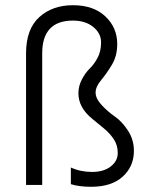

<svg xmlns="http://www.w3.org/2000/svg" viewBox="-20 -710 566 737"><path d="M494 -131Q494 -71 451 -32Q408 7 330 7Q284 7 252 -3V-67Q289 -50 333.5 -50Q378 -50 405 -71Q432 -92 432 -122.5Q432 -153 416.5 -176Q401 -199 379 -217Q357 -235 334 -254Q281 -297 281 -352Q281 -380 294.5 -405.5Q308 -431 324.5 -447Q341 -463 354.5 -488Q368 -513 368 -547.5Q368 -582 338 -606.5Q308 -631 260 -631Q142 -631 142 -505V0H80V-505Q80 -598 130.5 -644Q181 -690 260 -690Q339 -690 384.5 -647Q430 -604 430 -541Q430 -495 409 -460.5Q388 -426 367.5 -401.5Q347 -377 347 -354.5Q347 -332 370 -307Q393 -282 420.5 -263Q448 -244 471 -209Q494 -174 494 -131Z"/></svg>

Font: Hind Kochi Light
Style: Regular
Weight: 300
Designer: Dhruvi Tolia
Foundry: Indian Type Foundry
Version: Version 0.702;PS 1.0;hotconv 1.0.81;makeotf.lib2.5.63406